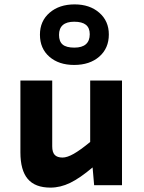

<svg xmlns="http://www.w3.org/2000/svg" viewBox="-20 -844 654 875"><path d="M536 -477V0H409L402 -81Q344 -32 299.5 -10.5Q255 11 210 11Q140 11 106.5 -28.5Q73 -68 73 -150V-477H218V-177Q218 -150 229.5 -138Q241 -126 265 -126Q286 -126 316 -143Q346 -160 391 -197V-477ZM476 -687Q476 -624 432.5 -586Q389 -548 318 -548Q248 -548 205 -585.5Q162 -623 162 -686Q162 -748 206 -786Q250 -824 320 -824Q389 -824 432.5 -786Q476 -748 476 -687ZM249 -685Q249 -655 265.5 -641Q282 -627 319 -627Q354 -627 371.5 -642.5Q389 -658 389 -688Q389 -717 371.5 -731Q354 -745 318 -745Q284 -745 266.5 -730Q249 -715 249 -685Z"/></svg>

Font: Intel One Mono
Style: Bold
Weight: 700
Monospace: yes
Designer: Fred Shallcrass
Foundry: Frere-Jones Type LLC
Version: Version 1.400;hotconv 1.1.0;makeotfexe 2.6.0;FJTRelease1.4